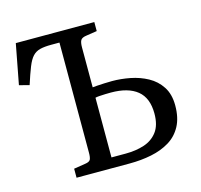

<svg xmlns="http://www.w3.org/2000/svg" viewBox="-102 -814 969 926"><g transform="rotate(-15 382.0 -351.5)"><path d="M169 0V-45L226 -54Q248 -57 253 -67.5Q258 -78 258 -101V-651H217Q183 -651 161 -645.5Q139 -640 124 -624Q109 -608 96 -575.5Q83 -543 66 -490L16 -503L54 -703H446V-658L394 -650Q370 -647 363.5 -636Q357 -625 357 -600V-401Q363 -402 379 -403Q395 -404 415.5 -405Q436 -406 455 -406Q499 -406 545 -397Q591 -388 630.5 -366.5Q670 -345 694.5 -307.5Q719 -270 719 -214Q719 -152 696.5 -110.5Q674 -69 634.5 -45Q595 -21 543.5 -10.5Q492 0 434 0ZM357 -51Q375 -51 392.5 -51Q410 -51 428 -51Q479 -51 520.5 -64.5Q562 -78 587 -111Q612 -144 612 -202Q612 -280 566.5 -317Q521 -354 435 -354Q423 -354 407 -353.5Q391 -353 377 -352Q363 -351 357 -349Z"/></g></svg>

Font: Literata 18pt
Style: Regular
Weight: 400
Designer: Latin by Veronika Burian and Jose Scaglione. Greek by Irene Vlachou. Cyrillic by Vera Evstafieva.
Foundry: TypeTogether
Version: Version 3.103;gftools[0.9.29]